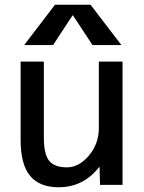

<svg xmlns="http://www.w3.org/2000/svg" viewBox="-20 -780 609 810"><path d="M286 -715 204 -590H82L212 -760H362L492 -590H370L288 -715ZM402 0 400 -75H398Q332 10 227 10Q147 10 107 -38Q67 -86 67 -190V-520H165V-200Q165 -129 187.5 -101.5Q210 -74 262 -74Q313 -74 355 -123.5Q397 -173 397 -240V-520H497V0Z"/></svg>

Font: Mplus 1p Medium
Style: Regular
Weight: 500
Version: Version 1.061